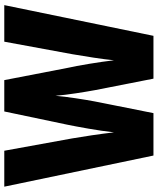

<svg xmlns="http://www.w3.org/2000/svg" viewBox="62 -816 754 919"><g transform="rotate(-90 439.5 -357.0)"><path d="M874 -714H699L639 -388C629 -330 615 -243 610 -189C602 -258 585 -361 573 -414L515 -714H365L302 -414C292 -365 273 -264 265 -189C258 -251 244 -344 236 -389L177 -714H5L154 0H357L413 -281C422 -329 436 -417 440 -469C445 -408 458 -330 467 -280L522 0H727Z"/></g></svg>

Font: Noto Sans Hebrew Condensed Black
Style: Regular
Weight: 900
Width: 3
Designer: Monotype Design Team
Foundry: Monotype Imaging Inc.
Version: Version 2.004